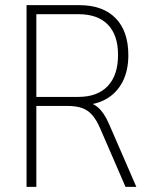

<svg xmlns="http://www.w3.org/2000/svg" viewBox="-20 -725 583 745"><path d="M83 0V-705H288Q379 -705 428.5 -654.5Q478 -604 478 -511Q478 -451 455.5 -407.5Q433 -364 391.5 -340.5Q350 -317 292 -317L297 -329H304Q336 -329 360 -308.5Q384 -288 403 -244L509 0H467L369 -226Q355 -259 338 -278.5Q321 -298 298 -306Q275 -314 241 -314H121V0ZM121 -349H284Q358 -349 398 -391Q438 -433 438 -512Q438 -589 398.5 -629.5Q359 -670 284 -670H121Z"/></svg>

Font: Nunito Sans 12pt ExtraLight Condensed
Style: Regular
Weight: 200
Width: 3
Version: Version 3.101;gftools[0.9.27]